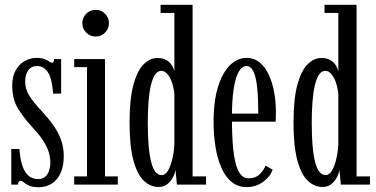

<svg xmlns="http://www.w3.org/2000/svg" viewBox="-20 -770 1569 801"><path d="M141 11Q114.5 11 100.8 4.2Q87 -2.5 79.8 -9Q72.5 -15.5 66 -15.5Q60 -15.5 57.8 -11.2Q55.5 -7 55.5 0H27V-148.5H61Q63 -118 68.8 -94.5Q74.5 -71 84 -55.2Q93.5 -39.5 107.2 -31.2Q121 -23 139 -23Q157.5 -23 168.8 -33Q180 -43 185 -58.5Q190 -74 190 -90Q190 -115.5 182.2 -138.8Q174.5 -162 158.2 -186.2Q142 -210.5 116 -238Q81.5 -275.5 56.2 -315.2Q31 -355 31 -413Q31 -452 45.8 -477.5Q60.5 -503 83.8 -515.8Q107 -528.5 133 -528.5Q153.5 -528.5 165.8 -523.5Q178 -518.5 185 -513.5Q192 -508.5 197 -508.5Q201.5 -508.5 203.5 -512Q205.5 -515.5 205.5 -523.5H235V-379.5H201.5Q199.5 -408 194.8 -429.5Q190 -451 181.8 -465.2Q173.5 -479.5 161.8 -487Q150 -494.5 134.5 -494.5Q110.5 -494.5 97.8 -476.5Q85 -458.5 85 -430.5Q85 -397.5 103 -369.5Q121 -341.5 155.5 -305Q183.5 -274.5 203.8 -245.5Q224 -216.5 235 -185.5Q246 -154.5 246 -118.5Q246 -78.5 233.5 -49.5Q221 -20.5 197.2 -4.8Q173.5 11 141 11Z M289.5 0V-34H343V-490H289.5V-523.5H418V-34H471.5V0ZM379.5 -617.5Q356 -617.5 339.8 -633.8Q323.5 -650 323.5 -673Q323.5 -696.5 339.8 -712.8Q356 -729 379.5 -729Q402 -729 418.2 -712.8Q434.5 -696.5 434.5 -673Q434.5 -650 418.2 -633.8Q402 -617.5 379.5 -617.5Z M641.5 10Q607.5 10 580 -16Q552.5 -42 536.5 -101Q520.5 -160 520.5 -259Q520.5 -355.5 536.2 -414.8Q552 -474 578.5 -501Q605 -528 636.5 -528Q661.5 -528 676.2 -518.2Q691 -508.5 698.2 -495.5Q705.5 -482.5 707.5 -472.5V-716H650V-750H783.5V-34H839.5V0H718L712 -62.5Q711 -49.5 702.5 -32.2Q694 -15 679 -2.5Q664 10 641.5 10ZM655 -39.5Q670 -39.5 681.2 -59Q692.5 -78.5 699.2 -108.2Q706 -138 707.5 -167.5V-376Q705.5 -401.5 698 -424Q690.5 -446.5 678.8 -460.5Q667 -474.5 653 -474.5Q637.5 -474.5 626.8 -458.2Q616 -442 609.2 -412.8Q602.5 -383.5 599.5 -343.8Q596.5 -304 596.5 -257Q596.5 -203.5 600 -162.8Q603.5 -122 610.5 -94.5Q617.5 -67 628.5 -53.2Q639.5 -39.5 655 -39.5Z M1008.5 10.5Q972.5 10.5 946.2 -11Q920 -32.5 903.5 -70.2Q887 -108 879 -157.5Q871 -207 871 -263Q871 -330 882.2 -380Q893.5 -430 912.8 -463Q932 -496 956.5 -512.2Q981 -528.5 1008 -528.5Q1039.5 -528.5 1062.8 -509.8Q1086 -491 1101 -459Q1116 -427 1123.5 -386.8Q1131 -346.5 1131 -303.5Q1131 -293 1130.8 -282.8Q1130.5 -272.5 1130 -262.5H940.5V-296H1057.5Q1057.5 -359 1053 -403.2Q1048.5 -447.5 1037.8 -471Q1027 -494.5 1008 -494.5Q990 -494.5 976.2 -471Q962.5 -447.5 955 -399.8Q947.5 -352 947.5 -278Q947.5 -223.5 950.5 -177.5Q953.5 -131.5 961 -97.5Q968.5 -63.5 982 -44.8Q995.5 -26 1016 -26Q1047 -26 1064.2 -44Q1081.5 -62 1088 -79L1117.5 -62Q1108 -34 1078.2 -11.8Q1048.5 10.5 1008.5 10.5Z M1325.5 10Q1291.5 10 1264 -16Q1236.5 -42 1220.5 -101Q1204.5 -160 1204.5 -259Q1204.5 -355.5 1220.2 -414.8Q1236 -474 1262.5 -501Q1289 -528 1320.5 -528Q1345.5 -528 1360.2 -518.2Q1375 -508.5 1382.2 -495.5Q1389.5 -482.5 1391.5 -472.5V-716H1334V-750H1467.5V-34H1523.5V0H1402L1396 -62.5Q1395 -49.5 1386.5 -32.2Q1378 -15 1363 -2.5Q1348 10 1325.5 10ZM1339 -39.5Q1354 -39.5 1365.2 -59Q1376.5 -78.5 1383.2 -108.2Q1390 -138 1391.5 -167.5V-376Q1389.5 -401.5 1382 -424Q1374.5 -446.5 1362.8 -460.5Q1351 -474.5 1337 -474.5Q1321.5 -474.5 1310.8 -458.2Q1300 -442 1293.2 -412.8Q1286.5 -383.5 1283.5 -343.8Q1280.5 -304 1280.5 -257Q1280.5 -203.5 1284 -162.8Q1287.5 -122 1294.5 -94.5Q1301.5 -67 1312.5 -53.2Q1323.5 -39.5 1339 -39.5Z"/></svg>

Font: Imbue Thin
Style: Regular
Weight: 400
Version: Version 1.102